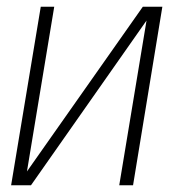

<svg xmlns="http://www.w3.org/2000/svg" viewBox="-20 -550 540 570"><path d="M13 0 101 -530H141L60 -41L404 -530H462L375 0H334L415 -489L72 0Z"/></svg>

Font: Iosevka Curly XLtObl
Style: Regular
Weight: 200
Italic angle: -9°
Monospace: yes
Designer: Belleve Invis
Foundry: Belleve Invis
Version: Version 11.1.0; ttfautohint (v1.8.3)